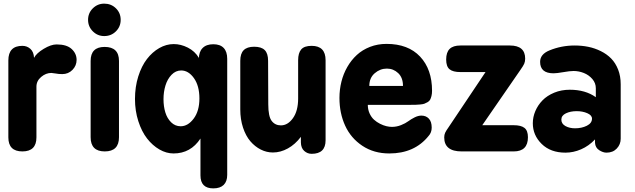

<svg xmlns="http://www.w3.org/2000/svg" viewBox="-20 -832 3487 1055"><path d="M25.9 -77.1V-500Q25.9 -580.1 103 -580.1Q128.4 -580.1 147 -563.5Q165.5 -546.9 167 -514.2Q180.2 -539.6 220.2 -563.7Q260.3 -587.9 291 -587.9Q346.7 -587.9 373.8 -562.7Q400.9 -537.6 400.9 -502.9Q400.9 -471.2 378.2 -448Q355.5 -424.8 321.8 -424.8Q302.2 -424.8 285.2 -428.2Q264.6 -431.2 262.2 -431.2Q231.9 -431.2 206.1 -409.2Q180.2 -387.2 180.2 -356V-77.1Q180.2 0 103 0Q25.9 0 25.9 -77.1Z M478 -78.1V-497.1Q478 -574.2 554.7 -574.2Q633.8 -574.2 633.8 -497.1V-78.1Q633.8 0 555.7 0Q478 0 478 -78.1ZM552.7 -812Q590.8 -812 616.9 -786.4Q643.1 -760.7 643.1 -723.1Q643.1 -685.5 616.9 -659.7Q590.8 -633.8 552.7 -633.8Q516.1 -633.8 490 -659.9Q463.9 -686 463.9 -723.1Q463.9 -760.3 490 -786.1Q516.1 -812 552.7 -812Z M1072.8 -514.2V-508.8Q1072.8 -547.4 1093.3 -568.1Q1113.8 -588.9 1151.9 -588.9Q1189.9 -588.9 1209.2 -568.4Q1228.5 -547.9 1228.5 -508.8V128.9Q1228.5 165 1209 184.1Q1189.5 203.1 1151.9 203.1Q1081.5 203.1 1081.5 131.8V-70.8Q1027.8 11.2 933.6 11.2Q894 11.2 856 -10.7Q817.9 -32.7 788.1 -71Q758.3 -109.4 740 -166.3Q721.7 -223.1 721.7 -288.1Q721.7 -354.5 739.7 -411.9Q757.8 -469.2 787.4 -507.6Q816.9 -545.9 855.2 -567.9Q893.6 -589.8 934.6 -589.8Q973.6 -589.8 1012.2 -570.3Q1050.8 -550.8 1072.8 -514.2ZM972.7 -138.2Q1012.7 -138.2 1044.2 -180.2Q1075.7 -222.2 1075.7 -291Q1075.7 -360.4 1045.7 -402.6Q1015.6 -444.8 975.6 -444.8Q945.3 -444.8 922.6 -421.1Q899.9 -397.5 889.2 -362.3Q878.4 -327.1 878.4 -287.1Q878.4 -247.6 888.4 -214.6Q898.4 -181.6 920.4 -159.9Q942.4 -138.2 972.7 -138.2Z M1453.1 -498 1454.1 -258.8Q1454.1 -191.9 1472.9 -167.5Q1491.7 -143.1 1523.4 -143.1Q1561.5 -143.1 1589.8 -182.9Q1618.2 -222.7 1618.2 -291V-501Q1618.2 -540.5 1635 -560.3Q1651.9 -580.1 1692.4 -580.1Q1769 -580.1 1769 -501V-61Q1769 13.2 1692.4 13.2Q1669.4 13.2 1651.6 -2.7Q1633.8 -18.6 1633.3 -49.8V-80.1Q1602.1 -38.6 1561.8 -16.4Q1521.5 5.9 1479.5 5.9Q1444.8 5.9 1412.8 -10.3Q1380.9 -26.4 1355.7 -55.7Q1330.6 -85 1315.4 -130.6Q1300.3 -176.3 1300.3 -231V-498Q1300.3 -537.6 1319.1 -556.4Q1337.9 -575.2 1376.5 -575.2Q1416.5 -575.2 1434.8 -556.6Q1453.1 -538.1 1453.1 -498Z M2104 -590.8Q2222.7 -590.8 2288.3 -521Q2354 -451.2 2354 -333Q2354 -316.9 2350.8 -304.4Q2347.7 -292 2343.3 -283.9Q2338.9 -275.9 2328.9 -270.3Q2318.8 -264.6 2311.5 -262Q2304.2 -259.3 2287.8 -257.8Q2271.5 -256.3 2261.5 -256.1Q2251.5 -255.9 2230 -255.9H2001Q2001 -230.5 2010.7 -209Q2020.5 -187.5 2035.2 -174.3Q2049.8 -161.1 2068.1 -151.9Q2086.4 -142.6 2103 -138.7Q2119.6 -134.8 2133.3 -134.8Q2159.2 -134.8 2183.6 -144.5Q2208 -154.3 2223.4 -165.8Q2238.8 -177.2 2258.3 -187Q2277.8 -196.8 2295.4 -196.8Q2320.8 -196.8 2336.4 -180.2Q2352.1 -163.6 2352.1 -130.9Q2352.1 -103.5 2335 -85Q2257.8 11.2 2119.1 11.2Q2034.2 11.2 1970.9 -31Q1907.7 -73.2 1876.5 -141.6Q1845.2 -210 1845.2 -293.9Q1845.2 -339.8 1856 -383.1Q1866.7 -426.3 1888.4 -464.1Q1910.2 -502 1940.7 -530Q1971.2 -558.1 2013.2 -574.5Q2055.2 -590.8 2104 -590.8ZM2009.3 -359.9H2194.3Q2194.3 -405.3 2168 -430.2Q2141.6 -455.1 2106 -455.1Q2068.4 -455.1 2038.8 -429.4Q2009.3 -403.8 2009.3 -359.9Z M2509.8 -582H2781.7Q2865.7 -582 2865.7 -509.8Q2865.7 -493.7 2860.4 -481.7Q2855 -469.7 2839.8 -448.2L2629.9 -144H2802.7Q2842.8 -144 2861.8 -129.2Q2880.9 -114.3 2880.9 -78.1Q2880.9 0 2802.7 0H2516.6Q2420.9 0 2420.9 -77.1Q2420.9 -91.3 2426 -102.5Q2431.2 -113.8 2444.8 -132.8L2647.9 -436H2509.8Q2468.8 -436 2450.2 -451.4Q2431.6 -466.8 2431.6 -504.9Q2431.6 -544.4 2450.7 -563.2Q2469.7 -582 2509.8 -582Z M2999.5 -555.2Q3064.9 -582 3137.7 -582Q3176.8 -582 3212.6 -574.7Q3248.5 -567.4 3281.5 -551Q3314.5 -534.7 3338.4 -510.3Q3362.3 -485.8 3376.5 -449.7Q3390.6 -413.6 3390.6 -369.1V-69.8Q3390.6 -38.6 3369.1 -15.9Q3347.7 6.8 3312.5 6.8Q3293.9 6.8 3272.7 -6.6Q3251.5 -20 3249.5 -46.9V-65.9Q3215.3 -29.8 3172.9 -11.5Q3130.4 6.8 3086.9 6.8Q3005.4 6.8 2956.5 -41Q2907.7 -88.9 2907.7 -154.8Q2907.7 -189 2921.6 -221.7Q2935.5 -254.4 2960.9 -280.5Q2986.3 -306.6 3025.4 -322.8Q3064.5 -338.9 3110.8 -338.9Q3196.8 -338.9 3253.9 -297.9V-347.2Q3253.9 -375.5 3234.9 -397.7Q3215.8 -419.9 3188.2 -430.9Q3160.6 -441.9 3131.8 -441.9Q3110.8 -441.9 3075 -435.5Q3039.1 -429.2 3021.5 -429.2Q2947.8 -429.2 2947.8 -492.2Q2947.8 -534.2 2999.5 -555.2ZM3064.5 -174.8Q3064.5 -151.9 3086.9 -139.4Q3109.4 -127 3139.6 -127Q3176.3 -127 3204.6 -141.1Q3232.9 -155.3 3232.9 -180.2Q3232.9 -198.7 3207 -210Q3181.2 -221.2 3148.9 -221.2Q3114.3 -221.2 3089.4 -209.2Q3064.5 -197.3 3064.5 -174.8Z"/></svg>

Font: BPreplay
Style: Bold
Weight: 700
Designer: Magenta/George Triantafyllakos
Foundry: Magenta/George Triantafyllakos
Version: Version 1.00